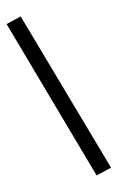

<svg xmlns="http://www.w3.org/2000/svg" viewBox="-170 -726 592 972"><g transform="rotate(-20 126.0 -240.0)"><path d="M169.9 204.1 3.9 -671.9 84 -684.1 252 191.9Z"/></g></svg>

Font: Apfel Grotezk
Style: Regular
Weight: 400
Designer: Luigi Gorlero
Foundry: © 2023, Luigi Gorlero & Collletttivo
Version: Version 2.000;Glyphs 3.2 (3217)